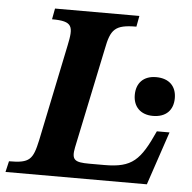

<svg xmlns="http://www.w3.org/2000/svg" viewBox="-70 -706 755 755"><g transform="rotate(5 307.5 -328.5)"><path d="M537 0 608 -211H558C505 -94 474 -61 364 -61H304C246 -61 233 -70 243 -120L326 -516C341 -594 357 -614 442 -614L450 -657H117L109 -614C192 -614 195 -593 179 -517L100 -136C83 -58 71 -43 -11 -43L-21 0ZM537 -270C589 -270 617 -300 617 -347C617 -393 589 -423 537 -423C487 -423 459 -393 459 -346C459 -300 488 -270 537 -270Z"/></g></svg>

Font: STIX Two Text
Style: Bold Italic
Weight: 700
Italic angle: -12°
Designer: Ross Mills, John Hudson & Paul Hanslow, Tiro Typeworks Ltd; with prior portions MicroPress Inc. and Coen Hoffman, Elsevi
Foundry: Tiro Typeworks Ltd
Version: Version 2.13 b171